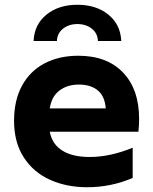

<svg xmlns="http://www.w3.org/2000/svg" viewBox="-20 -779 644 806"><path d="M39 -272Q39 -358 72.5 -419.5Q106 -481 167 -513Q228 -545 309 -545Q429 -545 496.5 -474.5Q564 -404 564 -279Q564 -253 561 -226H189Q199 -173 242 -146.5Q285 -120 356 -120Q443 -120 537 -159V-32Q446 7 346 7Q260 7 190.5 -24Q121 -55 80 -118Q39 -181 39 -272ZM311 -424Q262 -424 229 -398.5Q196 -373 189 -324H424Q420 -375 390.5 -399.5Q361 -424 311 -424ZM305 -759Q384 -759 435 -717.5Q486 -676 489 -607H391Q390 -639 365.5 -658.5Q341 -678 305 -678Q269 -678 244.5 -658.5Q220 -639 219 -607H121Q124 -676 175 -717.5Q226 -759 305 -759Z"/></svg>

Font: Chess Sans
Style: Bold
Weight: 700
Designer: Wolf Bōese
Foundry: Wolf Bōese
Version: Version 7.223